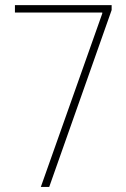

<svg xmlns="http://www.w3.org/2000/svg" viewBox="-20 -740 497 760"><path d="M141.6 0 384.8 -686.5V-690.4H39.1V-719.7H421.9V-700.2L174.8 0Z"/></svg>

Font: Reddit Sans Condensed ExtraLight
Style: Regular
Weight: 250
Version: Version 1.014